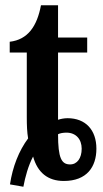

<svg xmlns="http://www.w3.org/2000/svg" viewBox="-20 -679 394 731"><path d="M69 32C76 -6 88 -49 106 -83C123 -22 162 10 223 10C311 10 347 -44 347 -113C347 -184 306 -229 237 -229C224 -229 210 -226 201 -223V-479H312V-536H201V-659H136C121 -579 86 -528 17 -520V-479H82V-232C82 -202 83 -176 87 -152C52 -105 28 -44 18 23ZM247 -53C214 -53 201 -77 201 -168C209 -172 221 -174 233 -174C269 -174 291 -149 291 -113C291 -77 274 -53 247 -53Z"/></svg>

Font: Noto Serif Condensed Semi
Style: Regular
Weight: 600
Width: 3
Designer: Monotype Design Team
Foundry: Monotype Imaging Inc.
Version: Version 1.002